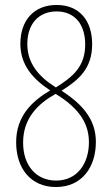

<svg xmlns="http://www.w3.org/2000/svg" viewBox="-20 -743 451 773"><path d="M205 10C310 10 366 -70 366 -172C366 -268 305 -327 228 -378C297 -421 351 -467 351 -565C351 -661 299 -723 208 -723C115 -723 62 -659 62 -567C62 -482 111 -426 182 -379C108 -335 45 -275 45 -170C45 -64 105 10 205 10ZM205 -391C133 -436 90 -490 90 -566C90 -645 134 -697 208 -697C279 -697 323 -647 323 -564C323 -474 272 -433 205 -391ZM206 -16C127 -16 73 -75 73 -169C73 -268 134 -326 204 -365C308 -302 338 -237 338 -170C338 -85 291 -16 206 -16Z"/></svg>

Font: Noto Sans Devanagari UI ExtraCondensed Thin
Style: Regular
Weight: 100
Width: 2
Designer: Jelle Bosma - Monotype Design Team
Foundry: Monotype Imaging Inc.
Version: Version 2.004